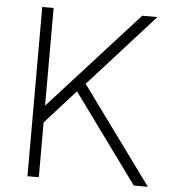

<svg xmlns="http://www.w3.org/2000/svg" viewBox="-53 -794 757 842"><g transform="rotate(5 325.5 -372.5)"><path d="M99 -745H149V-315L539 -745H606L318 -426L629 0H567L283 -390L149 -241V0H99Z"/></g></svg>

Font: Eudoxus Sans ExtraLight
Style: Regular
Weight: 200
Designer: Stijn de Vries
Foundry: tokotype
Version: Version 2.005